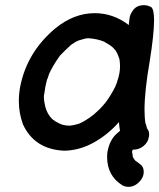

<svg xmlns="http://www.w3.org/2000/svg" viewBox="-20 -567 617 744"><path d="M437 -260Q440 -269 443 -285Q445 -297 445 -308V-314Q445 -323 443 -336L444 -337H443Q441 -345 433 -363Q430 -366 429 -370Q417 -384 415 -385Q406 -393 389 -402Q386 -403 385 -405Q356 -417 321 -419Q319 -418 312 -418L287 -411Q273 -406 255 -393Q233 -373 212 -351Q183 -310 170 -280Q164 -260 162 -258L156 -232L152 -206Q150 -198 150 -190Q150 -177 154 -161Q154 -159 155 -155Q163 -124 183 -105Q187 -103 194 -97L211 -88Q228 -80 251 -80Q269 -82 287 -88Q328 -106 365 -143Q366 -143 366 -144Q391 -169 407 -196Q432 -236 436 -258ZM445 -60Q442 -76 441 -94Q398 -45 343 -14.5Q288 16 229 17Q114 12 69 -85Q53 -129 53 -175Q53 -202 58 -230Q84 -364 193 -456Q266 -516 347 -516Q419 -516 479 -470L482 -497Q484 -511 494 -525Q508 -547 538 -547Q551 -547 565 -540Q577 -533 577 -488Q577 -435 560 -329Q540 -213 540 -142Q540 -110 544 -87H545L550 -69Q558 -60 558 -46Q558 -40 556 -33Q553 -15 536 -1Q519 13 496 13H495Q493 15 492 19V22Q492 26 494 33V36Q494 42 500 50Q506 58 508 58L520 67Q537 78 537 99Q537 104 536 109Q533 122 524 133Q504 157 478 157Q465 157 454 151Q395 114 395 41Q395 32 396 23Q403 -17 425 -42Q435 -52 445 -60Z"/></svg>

Font: Bad Comic
Style: Italic
Weight: 400
Italic angle: -11°
Designer: GGBotNet
Foundry: GGBotNet
Version: 0.95